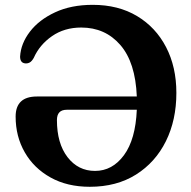

<svg xmlns="http://www.w3.org/2000/svg" viewBox="-20 -736 770 774"><path d="M43 -266Q43 -347 129 -347H531.5Q526 -484.5 465 -554.8Q404 -625 307.5 -625Q239.5 -625 189.5 -590.2Q139.5 -555.5 116 -502.5Q108 -488.5 99.5 -484Q91 -479.5 81.5 -480.5Q61 -482.5 61 -508Q64 -560.5 100.5 -608.2Q137 -656 201.8 -686.2Q266.5 -716.5 353.5 -716.5Q457 -716.5 532.5 -671.2Q608 -626 649.5 -546Q691 -466 691 -361.5Q691 -252 648.8 -166.8Q606.5 -81.5 528.2 -32.2Q450 17 342 17Q251 17 183.8 -20.5Q116.5 -58 79.8 -122Q43 -186 43 -266ZM209.5 -252Q209.5 -158 252.2 -102.5Q295 -47 363 -47Q433 -47 479.8 -110.5Q526.5 -174 531.5 -293.5H249Q209.5 -293.5 209.5 -252Z"/></svg>

Font: Fraunces 9pt Soft SemiBold
Style: Regular
Weight: 600
Version: Version 1.000;[b76b70a41]